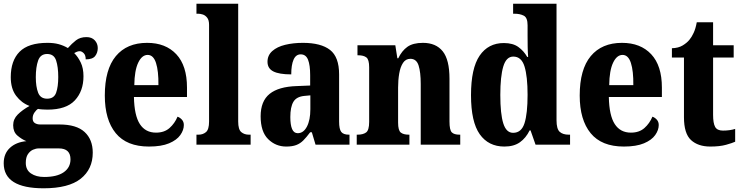

<svg xmlns="http://www.w3.org/2000/svg" viewBox="-27 -780 4000 1035"><path d="M208 235Q-7 235 -7 100Q-7 48 26.5 17Q60 -14 115 -19Q89 -30 66.5 -49.5Q44 -69 44 -105Q44 -138 68.5 -162.5Q93 -187 132 -209Q89 -225 60 -263.5Q31 -302 31 -364Q31 -453 78.5 -501Q126 -549 229 -549Q263 -549 289 -542Q315 -535 339 -521Q360 -545 382.5 -562.5Q405 -580 439 -580Q468 -580 484 -562.5Q500 -545 500 -521Q500 -496 486 -478Q472 -460 435 -460Q435 -483 424 -493.5Q413 -504 403 -504Q394 -504 386.5 -500.5Q379 -497 373 -494Q394 -473 408.5 -442.5Q423 -412 423 -369Q423 -289 376.5 -239Q330 -189 229 -189Q219 -189 202.5 -190Q186 -191 178 -193Q168 -187 158.5 -173Q149 -159 149 -142Q149 -124 161 -116.5Q173 -109 190 -109H294Q385 -109 429 -68.5Q473 -28 473 43Q473 132 408 183.5Q343 235 208 235ZM227 -248Q264 -248 275.5 -280Q287 -312 287 -365Q287 -419 275.5 -454Q264 -489 227 -489Q191 -489 178.5 -453.5Q166 -418 166 -364Q166 -313 178.5 -280.5Q191 -248 227 -248ZM211 174Q280 174 316.5 148.5Q353 123 353 79Q353 20 290 20H182Q167 20 151 27Q135 34 123.5 51Q112 68 112 98Q112 136 140 155Q168 174 211 174Z M776 10Q656 10 597 -62Q538 -134 538 -265Q538 -406 597.5 -477.5Q657 -549 766 -549Q866 -549 923.5 -487.5Q981 -426 981 -308V-257H695Q697 -157 727 -111Q757 -65 814 -65Q859 -65 887 -90Q915 -115 930 -151Q944 -146 954 -134.5Q964 -123 964 -106Q964 -79 945 -52Q926 -25 884.5 -7.5Q843 10 776 10ZM827 -321Q828 -397 814 -440.5Q800 -484 769 -484Q738 -484 718 -442Q698 -400 697 -321Z M1032 0V-54H1043Q1067 -54 1083.5 -68Q1100 -82 1100 -125V-646Q1100 -672 1089.5 -685Q1079 -698 1065.5 -702Q1052 -706 1043 -706H1032V-760H1257V-125Q1257 -82 1273.5 -68Q1290 -54 1315 -54H1324V0Z M1516 10Q1459 10 1418.5 -30Q1378 -70 1378 -153Q1378 -235 1426.5 -274Q1475 -313 1573 -316L1645 -319V-374Q1645 -429 1633.5 -458Q1622 -487 1594 -487Q1568 -487 1555.5 -458.5Q1543 -430 1543 -379Q1478 -379 1446.5 -395Q1415 -411 1415 -447Q1415 -482 1441 -505Q1467 -528 1510.5 -538.5Q1554 -549 1606 -549Q1703 -549 1752 -511Q1801 -473 1801 -379V-125Q1801 -84 1812.5 -69Q1824 -54 1854 -54H1857V0H1674L1654 -67H1645Q1625 -40 1608 -23Q1591 -6 1569.5 2Q1548 10 1516 10ZM1578 -62Q1609 -62 1627.5 -97.5Q1646 -133 1646 -191V-266L1614 -263Q1571 -259 1554.5 -231Q1538 -203 1538 -149Q1538 -107 1547.5 -84.5Q1557 -62 1578 -62Z M1896 0V-54H1900Q1930 -54 1946.5 -66Q1963 -78 1963 -123V-417Q1963 -459 1948 -470.5Q1933 -482 1904 -482H1900V-536H2104L2115 -466H2120Q2139 -506 2169 -527.5Q2199 -549 2253 -549Q2323 -549 2359.5 -503.5Q2396 -458 2396 -356V-125Q2396 -79 2408.5 -66.5Q2421 -54 2450 -54H2454V0H2241V-327Q2241 -391 2229.5 -427Q2218 -463 2185 -463Q2160 -463 2145.5 -441Q2131 -419 2125 -383.5Q2119 -348 2119 -308V-119Q2119 -77 2133.5 -65.5Q2148 -54 2177 -54H2180V0Z M2692 10Q2606 10 2559 -56.5Q2512 -123 2512 -267Q2512 -412 2558.5 -480Q2605 -548 2689 -548Q2738 -548 2767.5 -526.5Q2797 -505 2815 -473H2820Q2818 -497 2817.5 -527.5Q2817 -558 2817 -586V-644Q2817 -685 2796.5 -695.5Q2776 -706 2747 -706H2739V-760H2973V-132Q2973 -85 2990 -69.5Q3007 -54 3039 -54H3046V0H2860L2833 -77H2828Q2808 -36 2775.5 -13Q2743 10 2692 10ZM2739 -64Q2784 -64 2800.5 -116Q2817 -168 2817 -269Q2817 -368 2800.5 -421.5Q2784 -475 2740 -475Q2702 -475 2686 -421.5Q2670 -368 2670 -268Q2670 -166 2686 -115Q2702 -64 2739 -64Z M3336 10Q3216 10 3157 -62Q3098 -134 3098 -265Q3098 -406 3157.5 -477.5Q3217 -549 3326 -549Q3426 -549 3483.5 -487.5Q3541 -426 3541 -308V-257H3255Q3257 -157 3287 -111Q3317 -65 3374 -65Q3419 -65 3447 -90Q3475 -115 3490 -151Q3504 -146 3514 -134.5Q3524 -123 3524 -106Q3524 -79 3505 -52Q3486 -25 3444.5 -7.5Q3403 10 3336 10ZM3387 -321Q3388 -397 3374 -440.5Q3360 -484 3329 -484Q3298 -484 3278 -442Q3258 -400 3257 -321Z M3802 10Q3736 10 3698 -25Q3660 -60 3660 -148V-470H3595V-520Q3630 -521 3653 -535Q3676 -549 3689 -565Q3701 -579 3712 -602.5Q3723 -626 3729 -660H3817V-536H3928V-470H3817V-161Q3817 -116 3828 -96Q3839 -76 3870 -76Q3907 -76 3936 -85V-16Q3921 -9 3887 0.5Q3853 10 3802 10Z"/></svg>

Font: Noto Serif Tamil Condensed ExtraBold
Style: Italic
Weight: 800
Width: 3
Italic angle: -12°
Designer: Indian Type Foundry, Tom Grace, and the Monotype Design Team
Foundry: Monotype Imaging Inc.
Version: Version 2.003; ttfautohint (v1.8.4.7-5d5b)